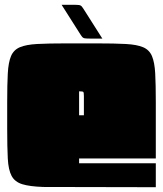

<svg xmlns="http://www.w3.org/2000/svg" viewBox="-20 -781 680 801"><path d="M10 -355Q10 -428 12.5 -474.5Q15 -521 26 -547Q37 -573 63 -584Q89 -595 135.5 -597.5Q182 -600 255 -600H385Q458 -600 504.5 -597.5Q551 -595 577 -584Q603 -573 614 -547Q625 -521 627.5 -475Q630 -429 630 -355V-120H310V-100H630V0L160 -1Q104 -3 73 -12.5Q42 -22 28.5 -47Q15 -72 12.5 -119.5Q10 -167 10 -245ZM310 -400V-300H330V-380Q330 -395 327.5 -397.5Q325 -400 310 -400ZM237 -761H286Q302 -761 309.5 -760Q317 -759 321.5 -753.5Q326 -748 334 -735L407 -620H358Q342 -620 334.5 -621Q327 -622 322.5 -627.5Q318 -633 310 -646Z"/></svg>

Font: Badeen Display
Style: Regular
Weight: 400
Version: Version 1.000; ttfautohint (v1.8.4.7-5d5b)